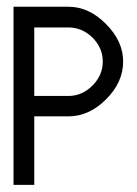

<svg xmlns="http://www.w3.org/2000/svg" viewBox="-20 -340 400 561"><path d="M19.5 200.2Q19.5 70.3 19.5 -320.3Q59.6 -320.3 89.8 -320.3Q120.1 -320.3 179.7 -320.3Q240.2 -320.3 290 -269.5Q339.8 -219.7 339.8 -160.2Q339.8 -99.6 290 -49.8Q240.2 0 179.7 0Q146.5 0 80.1 0Q80.1 49.8 80.1 200.2Q65.4 200.2 19.5 200.2ZM80.1 -259.8Q80.1 -210 80.1 -59.6Q105.5 -59.6 179.7 -59.6Q219.7 -59.6 250 -89.8Q280.3 -120.1 280.3 -160.2Q280.3 -200.2 250 -230.5Q219.7 -259.8 179.7 -259.8Q139.6 -259.8 120.1 -259.8Q99.6 -259.8 80.1 -259.8Z"/></svg>

Font: Moonwalk
Style: Regular
Weight: 400
Designer: BarCoded
Foundry: BarCoded
Version: Version 1.0